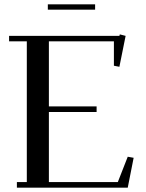

<svg xmlns="http://www.w3.org/2000/svg" viewBox="-20 -868 677 888"><path d="M22 -676.8V-702.1H532.2L534.2 -709L561 -702.1L532.2 -559.1L506.8 -564V-676.8H206.1V-376H426.8V-350.1H206.1V-25.9H524.9L570.8 -143.1L598.1 -138.2L570.8 0H58.1V-25.9H104V-676.8ZM201.2 -823.2V-848.1H419.9V-823.2Z"/></svg>

Font: Dehuti Alt
Style: Bold
Weight: 700
Version: Version 1.2